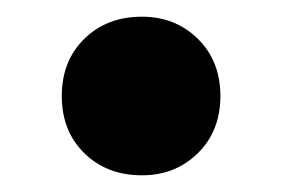

<svg xmlns="http://www.w3.org/2000/svg" viewBox="-20 -196 338 230"><path d="M150 14Q108 14 81 -12.5Q54 -39 54 -81Q54 -123 81 -149.5Q108 -176 150 -176Q190 -176 217 -149.5Q244 -123 244 -81Q244 -39 217 -12.5Q190 14 150 14Z"/></svg>

Font: Rootstock Sans Headline
Style: Bold
Weight: 700
Designer: Florian Karsten
Foundry: Florian Karsten
Version: Version 2.000;FEAKit 1.0